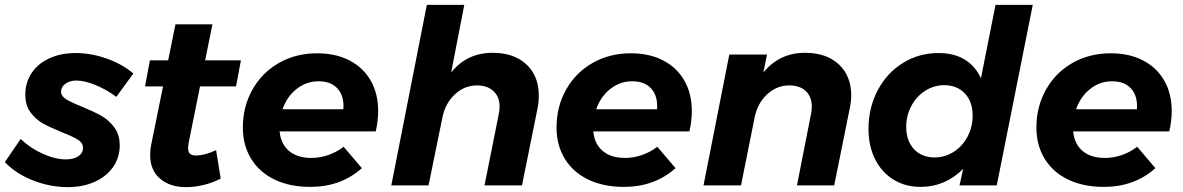

<svg xmlns="http://www.w3.org/2000/svg" viewBox="-37 -762 4861 789"><path d="M-17 -96 48 -191Q86 -154 138 -130.5Q190 -107 234 -107Q266 -107 285 -120Q304 -133 304 -155Q304 -175 283 -188Q262 -201 219 -218Q172 -237 141.5 -253.5Q111 -270 89 -299.5Q67 -329 67 -373Q67 -423 93 -462Q119 -501 166 -522.5Q213 -544 274 -544Q337 -544 401 -521.5Q465 -499 511 -460L441 -364Q399 -395 354.5 -413Q310 -431 276 -431Q250 -431 232 -418Q214 -405 214 -386Q214 -367 235 -354Q256 -341 299 -324Q347 -304 378 -287Q409 -270 432 -239.5Q455 -209 455 -165Q455 -115 428 -76Q401 -37 352.5 -15Q304 7 242 7Q168 7 97.5 -21Q27 -49 -17 -96Z M739 -179Q736 -164 736 -154Q736 -137 744 -130Q752 -123 768 -123Q804 -123 851 -145L870 -28Q837 -11 800 -2Q763 7 728 7Q661 7 620.5 -28Q580 -63 580 -125Q580 -147 584 -166L633 -407H559L579 -514H654L684 -662H836L806 -514H953L933 -407H785Z M1517 -306Q1517 -265 1507 -222H1112Q1117 -170 1151 -141.5Q1185 -113 1243 -113Q1278 -113 1312.5 -125Q1347 -137 1375 -159L1450 -71Q1364 6 1238 6Q1154 6 1091.5 -24Q1029 -54 995 -109.5Q961 -165 961 -238Q961 -324 1000.5 -394Q1040 -464 1109.5 -503.5Q1179 -543 1266 -543Q1343 -543 1399.5 -513.5Q1456 -484 1486.5 -430.5Q1517 -377 1517 -306ZM1272 -428Q1222 -428 1182 -396.5Q1142 -365 1124 -313H1374Q1378 -366 1351 -397Q1324 -428 1272 -428Z M2177 -370Q2177 -340 2172 -317L2108 0H1954L2013 -295Q2016 -310 2016 -324Q2016 -364 1991 -387.5Q1966 -411 1923 -411Q1872 -411 1832.5 -374.5Q1793 -338 1781 -279L1724 0H1571L1717 -742H1871L1817 -464Q1881 -545 1988 -545Q2075 -545 2126 -497.5Q2177 -450 2177 -370Z M2806 -306Q2806 -265 2796 -222H2401Q2406 -170 2440 -141.5Q2474 -113 2532 -113Q2567 -113 2601.5 -125Q2636 -137 2664 -159L2739 -71Q2653 6 2527 6Q2443 6 2380.5 -24Q2318 -54 2284 -109.5Q2250 -165 2250 -238Q2250 -324 2289.5 -394Q2329 -464 2398.5 -503.5Q2468 -543 2555 -543Q2632 -543 2688.5 -513.5Q2745 -484 2775.5 -430.5Q2806 -377 2806 -306ZM2561 -428Q2511 -428 2471 -396.5Q2431 -365 2413 -313H2663Q2667 -366 2640 -397Q2613 -428 2561 -428Z M3461 -370Q3461 -346 3455 -317L3391 0H3238L3296 -295Q3299 -310 3299 -324Q3299 -364 3274.5 -387.5Q3250 -411 3206 -411Q3155 -411 3115.5 -374.5Q3076 -338 3064 -279L3008 0H2854L2960 -538H3115L3100 -464Q3166 -545 3271 -545Q3359 -545 3410 -497.5Q3461 -450 3461 -370Z M3532 -232Q3532 -319 3569.5 -390.5Q3607 -462 3673 -503Q3739 -544 3819 -544Q3883 -544 3927 -517.5Q3971 -491 3994 -440L4054 -742H4207L4059 0H3906L3921 -68Q3847 6 3746 6Q3683 6 3634.5 -24Q3586 -54 3559 -108Q3532 -162 3532 -232ZM3960 -287Q3960 -344 3928 -378Q3896 -412 3843 -412Q3801 -412 3765 -389Q3729 -366 3708 -326.5Q3687 -287 3687 -241Q3687 -183 3719 -149Q3751 -115 3804 -115Q3846 -115 3882 -138Q3918 -161 3939 -200.5Q3960 -240 3960 -287Z M4778 -306Q4778 -265 4768 -222H4373Q4378 -170 4412 -141.5Q4446 -113 4504 -113Q4539 -113 4573.5 -125Q4608 -137 4636 -159L4711 -71Q4625 6 4499 6Q4415 6 4352.5 -24Q4290 -54 4256 -109.5Q4222 -165 4222 -238Q4222 -324 4261.5 -394Q4301 -464 4370.5 -503.5Q4440 -543 4527 -543Q4604 -543 4660.5 -513.5Q4717 -484 4747.5 -430.5Q4778 -377 4778 -306ZM4533 -428Q4483 -428 4443 -396.5Q4403 -365 4385 -313H4635Q4639 -366 4612 -397Q4585 -428 4533 -428Z"/></svg>

Font: Gontserrat SemiBold
Style: Italic
Weight: 600
Italic angle: -11.3°
Designer: Julieta Ulanovsky
Foundry: Julieta Ulanovsky
Version: Version 6.001